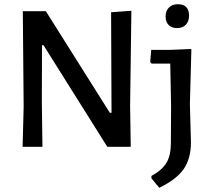

<svg xmlns="http://www.w3.org/2000/svg" viewBox="-20 -695 1003 909"><path d="M822 -675Q875 -675 875 -621Q875 -594 860 -578Q845 -562 819 -562Q793 -562 778.5 -576.5Q764 -591 764 -617Q764 -643 779.5 -659Q795 -675 822 -675ZM602 -644 596 -192 599 0H488L186 -481H179L178 -215L181 0H87L92 -190L88 -642H197L500 -161H508L506 -637ZM883 -463 886 -461 879 -202 884 -22Q884 56 849.5 105.5Q815 155 734 194L697 149V138Q748 110 768.5 75Q789 40 789 -18L790 -193L786 -394H698L691 -401L696 -459H788Z"/></svg>

Font: Alegreya Sans Medium
Style: Regular
Weight: 500
Designer: Juan Pablo del Peral
Foundry: Huerta Tipografica
Version: Version 2.007